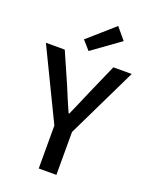

<svg xmlns="http://www.w3.org/2000/svg" viewBox="-163 -959 817 1043"><g transform="rotate(20 245.0 -437.5)"><path d="M194 0V-248L-3 -655H106L183 -480Q198 -444 212.5 -409Q227 -374 244 -337H248Q264 -374 279.5 -409Q295 -444 310 -480L387 -655H493L296 -248V0ZM230 -692 185 -743 335 -875 391 -808Z"/></g></svg>

Font: Assistant SemiBold
Style: Regular
Weight: 600
Designer: Hebrew By Ben Nathan, Latin by Paul Hunt
Version: Version 3.000